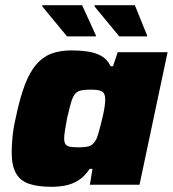

<svg xmlns="http://www.w3.org/2000/svg" viewBox="-20 -711 665 739"><path d="M178 8Q126 8 92 -3.5Q58 -15 41.5 -44Q25 -73 25 -124Q25 -149 28 -182.5Q31 -216 40 -255Q56 -333 75.5 -384Q95 -435 120.5 -464Q146 -493 179 -505Q212 -517 255 -517Q287 -517 316 -513Q345 -509 368.5 -496.5Q392 -484 406 -456H415L433 -510H625L517 0H326L336 -61H325Q306 -32 282 -17Q258 -2 231.5 3Q205 8 178 8ZM284 -144Q304 -144 316.5 -146.5Q329 -149 337 -156.5Q345 -164 351 -176Q355 -185 359.5 -200.5Q364 -216 368.5 -234Q373 -252 377 -269.5Q381 -287 383 -303Q385 -319 385 -328Q385 -351 373.5 -358.5Q362 -366 330 -366Q306 -366 292 -363Q278 -360 269 -349.5Q260 -339 253.5 -316.5Q247 -294 238 -255Q233 -227 230 -208.5Q227 -190 227 -177Q227 -163 232.5 -155.5Q238 -148 250.5 -146Q263 -144 284 -144ZM238 -571 143 -686V-691H296L349 -575V-571ZM439 -571 344 -686V-691H499L546 -575V-571Z"/></svg>

Font: Saira SemiExpanded ExtraBold
Style: Italic
Weight: 800
Width: 6
Italic angle: -12°
Designer: Hector Gatti with collaboration of the Omnibus-Type team
Foundry: Omnibus-Type
Version: Version 1.101